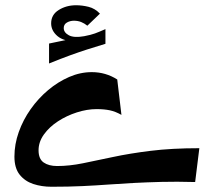

<svg xmlns="http://www.w3.org/2000/svg" viewBox="-20 -694 815 732"><path d="M176 18Q139 18 107 7.5Q75 -3 55 -28Q35 -53 35 -97Q35 -144 51.5 -190.5Q68 -237 97 -278Q126 -319 163.5 -350.5Q201 -382 243.5 -400.5Q286 -419 330 -419Q383 -419 427 -391L443 -256Q420 -269 398.5 -273.5Q377 -278 348 -278Q312 -278 273 -265.5Q234 -253 201 -231.5Q168 -210 147.5 -181.5Q127 -153 127 -121Q127 -88 146.5 -74.5Q166 -61 198 -61Q244 -61 296 -71.5Q348 -82 411 -95.5Q474 -109 554.5 -119Q635 -129 740 -129L724 0Q652 -2 595.5 -0.5Q539 1 490.5 3.5Q442 6 394.5 9.5Q347 13 294.5 15.5Q242 18 176 18ZM289 -530 271 -536Q223 -536 199 -556.5Q175 -577 175 -605Q175 -638 204 -656Q233 -674 270 -674Q293 -674 317.5 -668Q342 -662 361 -642L313 -596Q302 -605 289.5 -610Q277 -615 262 -615Q247 -615 235 -608Q223 -601 223 -587Q223 -570 242.5 -559.5Q262 -549 301 -556Q327 -561 342 -566.5Q357 -572 382 -583V-532ZM167 -452V-528Q210 -537 244 -544Q278 -551 311 -557Q344 -563 382 -569V-527Q342 -515 311 -505Q280 -495 247 -483Q214 -471 167 -452Z"/></svg>

Font: Marhey Light
Style: Regular
Weight: 400
Version: Version 1.000